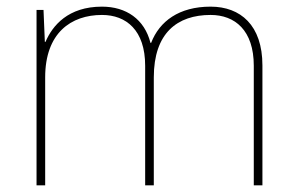

<svg xmlns="http://www.w3.org/2000/svg" viewBox="-20 -558 892 578"><path d="M614 -538C519 -538 460 -494 435 -429H433C415 -500 360 -538 287 -538C185 -538 138 -481 117 -432H115L111 -528H90V0H116V-325C116 -459 194 -513 287 -513C360 -513 417 -467 417 -360V0H443V-325C443 -459 514 -513 614 -513C687 -513 744 -467 744 -360V0H770V-361C770 -482 704 -538 614 -538Z"/></svg>

Font: Noto Sans Canadian Aboriginal Thin
Style: Regular
Weight: 100
Designer: Monotype Design Team, Typotheque's Kevin King
Foundry: Monotype Imaging Inc.
Version: Version 2.004